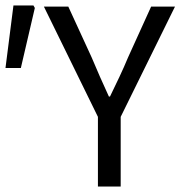

<svg xmlns="http://www.w3.org/2000/svg" viewBox="-33 -680 658 700"><path d="M324 0V-254L127 -656H216L301 -471Q316 -435 331.5 -400Q347 -365 364 -328H368Q386 -365 402.5 -400Q419 -435 434 -471L518 -656H605L407 -254V0ZM-13 -432 16 -660H89L94 -651L43 -432Z"/></svg>

Font: Source Sans 3
Style: Regular
Weight: 400
Designer: Paul D. Hunt
Foundry: Adobe
Version: Version 3.046;hotconv 1.0.118;makeotfexe 2.5.65603